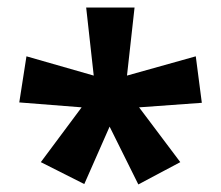

<svg xmlns="http://www.w3.org/2000/svg" viewBox="-20 -780 585 508"><path d="M336 -760 316 -580 498 -631 514 -508 348 -496 457 -351 346 -292 270 -445 203 -293 88 -351 196 -496 31 -509 50 -631 228 -580 208 -760Z"/></svg>

Font: Noto Sans Cham
Style: Regular
Weight: 400
Designer: Monotype Design Team
Foundry: Monotype Imaging Inc.
Version: Version 2.002